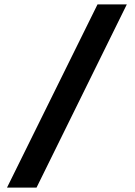

<svg xmlns="http://www.w3.org/2000/svg" viewBox="-20 -720 619 878"><path d="M12 138 426 -700H560L147 138Z"/></svg>

Font: Lexend SemiBold
Style: Regular
Weight: 600
Designer: Bonnie Shaver-Troup, Thomas Jockin
Foundry: Lexend
Version: Version 1.005; ttfautohint (v1.8.3)